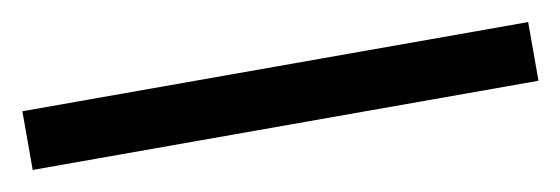

<svg xmlns="http://www.w3.org/2000/svg" viewBox="-25 109 592 203"><g transform="rotate(-10 271.5 210.5)"><path d="M543 179V242H0V179Z"/></g></svg>

Font: GFS Neohellenic Rg
Style: Bold
Weight: 700
Designer: Designed by Takis Katsoulidis and George D. Matthiopoulos.
Foundry: Designed by Takis Katsoulidis and George D. Matthiopoulos.
Version: Version 1.0